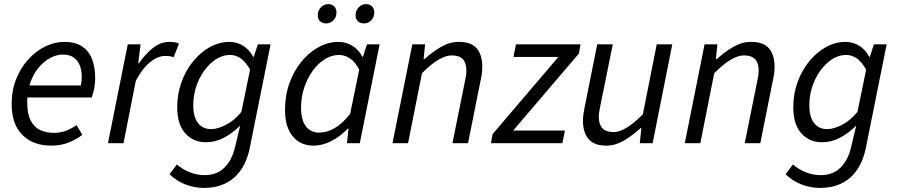

<svg xmlns="http://www.w3.org/2000/svg" viewBox="-20 -704 4411 944"><path d="M231.4 12Q142.6 12 89.9 -40.8Q37.3 -93.5 37.3 -191.4Q37.3 -260 59.8 -316Q82.3 -372 119.7 -412.8Q157 -453.6 203 -475.8Q248.9 -498 296.1 -498Q351.4 -498 384.8 -474.9Q418.1 -451.9 433 -412.1Q447.9 -372.2 447.9 -322Q447.9 -302.3 445.5 -284.8Q443.1 -267.2 439.2 -251.9Q435.3 -236.7 431 -224.8H94.4L102.2 -283.9H377.1Q380.1 -296.5 381 -306.1Q381.9 -315.7 381.9 -328Q381.9 -355.9 373.1 -380.4Q364.2 -405 343.6 -420.4Q323 -435.8 288 -435.8Q259 -435.8 228.2 -419.7Q197.4 -403.6 171.6 -373.5Q145.8 -343.3 129.8 -300Q113.7 -256.7 113.7 -203.2Q113.7 -144.5 130.9 -111.3Q148.1 -78.1 177.9 -64.4Q207.7 -50.8 245.6 -50.8Q278.1 -50.8 305.5 -61.5Q332.8 -72.1 356.1 -88.7L384.9 -41.2Q356 -18.4 317.5 -3.2Q279 12 231.4 12Z M510.8 0 608.2 -486.1H671.2L659.6 -393.2H663.6Q693.3 -437.4 731.2 -467.7Q769.1 -498.1 813.6 -498.1Q827.1 -498.1 839.1 -496.2Q851.2 -494.4 860.1 -489.4L833.3 -422.1Q825.9 -426.2 815.3 -427.6Q804.7 -428.9 791.5 -428.9Q755.4 -428.9 717.3 -397.8Q679.2 -366.7 647.6 -306.5L587.3 0Z M982.9 219.9Q936.4 219.9 892.3 203.1Q848.2 186.3 813.7 152.7L849.5 104.6Q876.1 127.8 911.7 142.4Q947.2 157.1 986.1 157.1Q1047.3 157.1 1084.7 118.9Q1122.1 80.8 1136.2 16.5L1160.8 -86.6Q1123.1 -49.1 1081.1 -26.8Q1039 -4.6 992.3 -4.6Q930.7 -4.6 891 -48.3Q851.3 -92 851.3 -176.4Q851.3 -243.4 872.8 -301.6Q894.3 -359.8 930.8 -404Q967.3 -448.2 1013.1 -473.1Q1058.9 -498 1107.7 -498Q1146.4 -498 1176.9 -478.1Q1207.3 -458.3 1224.5 -424.7H1227.9L1247.7 -486H1310.4L1208.1 22.9Q1188.8 118.3 1131.3 169.1Q1073.7 219.9 982.9 219.9ZM1017 -69.2Q1051 -69.2 1092 -90.8Q1133 -112.3 1166.8 -154.1L1209.6 -361.6Q1188 -400.5 1163.3 -417.2Q1138.6 -433.9 1110.6 -433.9Q1075.6 -433.9 1043.3 -413.5Q1010.9 -393.1 985.4 -358.3Q959.8 -323.5 945 -279.1Q930.2 -234.8 930.2 -187.3Q930.2 -128.3 953.7 -98.8Q977.3 -69.2 1017 -69.2Z M1521.3 12Q1457.6 12 1419.4 -33.5Q1381.3 -79.1 1381.3 -164.3Q1381.3 -234.5 1403.1 -295.1Q1424.9 -355.7 1462.1 -401.1Q1499.3 -446.4 1546.4 -472.2Q1593.5 -498 1643.7 -498Q1682.8 -498 1713.7 -478.1Q1744.6 -458.3 1761.7 -424.7H1764.5L1784.3 -486H1846.4L1749.1 0H1685.9L1693.6 -71.9H1690.2Q1655.1 -34.7 1610.9 -11.4Q1566.7 12 1521.3 12ZM1549 -52Q1588 -52 1626.9 -75Q1665.8 -98 1701.6 -144.7L1746.2 -361.6Q1725.6 -400.5 1700.1 -417.2Q1674.6 -433.9 1646.6 -433.9Q1610.2 -433.9 1576.7 -412.7Q1543.1 -391.5 1517 -355.2Q1490.8 -318.8 1475.5 -272.5Q1460.2 -226.3 1460.2 -175.8Q1460.2 -113.3 1484.1 -82.7Q1508.1 -52 1549 -52ZM1583.2 -588.8Q1565.3 -588.8 1553.9 -599.4Q1542.4 -610.1 1542.4 -629.5Q1542.4 -652 1557.6 -667.8Q1572.8 -683.7 1593.6 -683.7Q1611.5 -683.7 1622.9 -672.8Q1634.3 -661.9 1634.3 -641.7Q1634.3 -619.7 1619.2 -604.2Q1604 -588.8 1583.2 -588.8ZM1769 -588.8Q1751.2 -588.8 1739.7 -599.4Q1728.3 -610.1 1728.3 -629.5Q1728.3 -652 1743.5 -667.8Q1758.6 -683.7 1779.5 -683.7Q1797.3 -683.7 1808.8 -672.8Q1820.2 -661.9 1820.2 -641.7Q1820.2 -619.7 1805 -604.2Q1789.9 -588.8 1769 -588.8Z M1909.8 0 2007.2 -486.1H2070.2L2062.6 -413.2H2066.6Q2106.1 -448.9 2148.5 -473.5Q2190.9 -498.1 2235.7 -498.1Q2297.7 -498.1 2324.4 -465.6Q2351.2 -433.1 2351.2 -376.9Q2351.2 -359.7 2349.5 -344.8Q2347.8 -329.9 2343.2 -310L2281.2 0H2204.6L2265.1 -300.1Q2269.4 -319.8 2271.3 -331.9Q2273.1 -344 2273.1 -356.8Q2273.1 -394.2 2255.8 -412.9Q2238.5 -431.6 2200.8 -431.6Q2172.2 -431.6 2136.4 -410.8Q2100.6 -390.1 2054.6 -344L1986.3 0Z M2394 0 2401.9 -44.5 2725.3 -424H2504.4L2517.1 -486.1H2834.3L2826.4 -440.9L2503 -62.1H2757.4L2744.8 0Z M2961.6 12Q2900.6 12 2873.5 -20.8Q2846.3 -53.6 2846.3 -108.9Q2846.3 -126.3 2848.3 -141.2Q2850.3 -156.2 2854.3 -176L2916.3 -486H2992.8L2932 -186.1Q2928.6 -167.2 2926.3 -154.6Q2924 -142 2924 -129.5Q2924 -92.7 2941.7 -73.6Q2959.3 -54.5 2996.9 -54.5Q3024.9 -54.5 3060.4 -75.7Q3095.9 -96.9 3140.7 -142.1L3209 -486H3285.4L3188.8 0H3125.6L3133.3 -73.9H3129.3Q3091 -38.5 3048.3 -13.3Q3005.6 12 2961.6 12Z M3346.8 0 3444.2 -486.1H3507.2L3499.6 -413.2H3503.6Q3543.1 -448.9 3585.5 -473.5Q3627.9 -498.1 3672.7 -498.1Q3734.7 -498.1 3761.4 -465.6Q3788.2 -433.1 3788.2 -376.9Q3788.2 -359.7 3786.5 -344.8Q3784.8 -329.9 3780.2 -310L3718.2 0H3641.6L3702.1 -300.1Q3706.4 -319.8 3708.3 -331.9Q3710.1 -344 3710.1 -356.8Q3710.1 -394.2 3692.8 -412.9Q3675.5 -431.6 3637.8 -431.6Q3609.2 -431.6 3573.4 -410.8Q3537.6 -390.1 3491.6 -344L3423.3 0Z M4011.9 219.9Q3965.4 219.9 3921.3 203.1Q3877.2 186.3 3842.7 152.7L3878.5 104.6Q3905.1 127.8 3940.7 142.4Q3976.2 157.1 4015.1 157.1Q4076.3 157.1 4113.7 118.9Q4151.1 80.8 4165.2 16.5L4189.8 -86.6Q4152.1 -49.1 4110.1 -26.8Q4068 -4.6 4021.3 -4.6Q3959.7 -4.6 3920 -48.3Q3880.3 -92 3880.3 -176.4Q3880.3 -243.4 3901.8 -301.6Q3923.3 -359.8 3959.8 -404Q3996.3 -448.2 4042.1 -473.1Q4087.9 -498 4136.7 -498Q4175.4 -498 4205.9 -478.1Q4236.3 -458.3 4253.5 -424.7H4256.9L4276.7 -486H4339.4L4237.1 22.9Q4217.8 118.3 4160.3 169.1Q4102.7 219.9 4011.9 219.9ZM4046 -69.2Q4080 -69.2 4121 -90.8Q4162 -112.3 4195.8 -154.1L4238.6 -361.6Q4217 -400.5 4192.3 -417.2Q4167.6 -433.9 4139.6 -433.9Q4104.6 -433.9 4072.3 -413.5Q4039.9 -393.1 4014.4 -358.3Q3988.8 -323.5 3974 -279.1Q3959.2 -234.8 3959.2 -187.3Q3959.2 -128.3 3982.7 -98.8Q4006.3 -69.2 4046 -69.2Z"/></svg>

Font: Source Sans 3 VF
Style: Italic
Weight: 200
Italic angle: -11°
Designer: Paul D. Hunt
Foundry: Adobe Systems Incorporated
Version: Version 3.042;hotconv 1.0.118;makeotfexe 2.5.65603